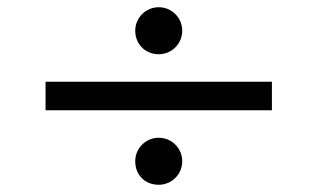

<svg xmlns="http://www.w3.org/2000/svg" viewBox="-20 -531 877 531"><path d="M732 -226V-305H106V-226ZM419 -150C383 -150 354 -121 354 -85C354 -47 381 -20 419 -20C455 -20 484 -49 484 -85C484 -121 455 -150 419 -150ZM419 -511C383 -511 354 -482 354 -446C354 -409 382 -381 419 -381C455 -381 484 -410 484 -446C484 -482 455 -511 419 -511Z"/></svg>

Font: Iranian Serif 
Style: Regular
Weight: 400
Designer: Hooman Mehr, Hadi Navid in Neviseh Pardaz Co. Ltd. (http://nevisa.com)
Foundry: http://font-store.ir
Version: 5.0.2 build 3/9/1393